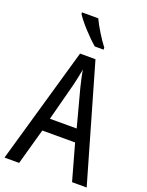

<svg xmlns="http://www.w3.org/2000/svg" viewBox="-172 -1027 850 1111"><g transform="rotate(20 253.5 -471.5)"><path d="M234 -943H134V-934C159 -893 229 -818 271 -783H325V-795C296 -832 255 -898 234 -943ZM416 0H506L300 -715H205L0 0H90L152 -222H354ZM274 -530 335 -301H170L230 -530C238 -562 246 -600 252 -634C256 -605 267 -560 274 -530Z"/></g></svg>

Font: Noto Sans Khmer UI Condensed
Style: Regular
Weight: 400
Width: 3
Designer: Danh Hong and the Monotype Design Team
Foundry: Monotype Imaging Inc.
Version: Version 2.002